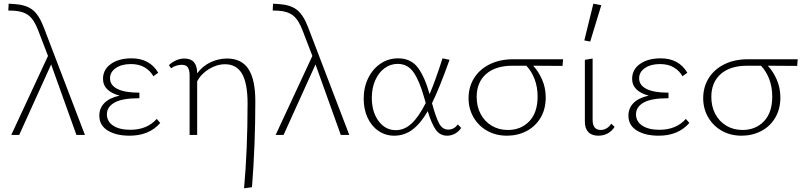

<svg xmlns="http://www.w3.org/2000/svg" viewBox="-20 -731 4361 1040"><path d="M394 0 257 -382 84 0H41L240 -428L187 -566Q165 -624 135.5 -647Q106 -670 56 -673L25 -674L27 -711L59 -709Q121 -705 156 -678Q191 -651 217 -583L440 0Z M848 -65Q788 4 682 4Q609 4 563.5 -24Q518 -52 518 -105Q518 -145 545.5 -173Q573 -201 628 -213Q585 -224 561.5 -247Q538 -270 538 -304Q538 -354 580.5 -384.5Q623 -415 693 -415Q791 -415 837 -337L811 -318Q794 -348 763.5 -366Q733 -384 689 -384Q639 -384 607.5 -362.5Q576 -341 576 -307Q576 -269 616.5 -249Q657 -229 735 -229V-199Q642 -199 600.5 -175.5Q559 -152 559 -112Q559 -73 593 -50.5Q627 -28 686 -28Q777 -28 829 -87Z M1363 -182Q1363 52 1345 283L1302 289Q1321 79 1321 -171Q1321 -280 1291 -331.5Q1261 -383 1199 -383Q1155 -383 1112 -357Q1069 -331 1048 -290V0H1007V-325Q1007 -348 998.5 -364Q990 -380 964 -380Q950 -380 934 -375Q918 -370 907 -361L895 -378Q911 -394 933.5 -404Q956 -414 979 -414Q1048 -414 1048 -334Q1078 -374 1121 -394Q1164 -414 1210 -414Q1288 -414 1325.5 -357.5Q1363 -301 1363 -182Z M1826 0 1689 -382 1516 0H1473L1672 -428L1619 -566Q1597 -624 1567.5 -647Q1538 -670 1488 -673L1457 -674L1459 -711L1491 -709Q1553 -705 1588 -678Q1623 -651 1649 -583L1872 0Z M2478 -38Q2466 -19 2445.5 -7.5Q2425 4 2402 4Q2362 4 2339 -30.5Q2316 -65 2297 -129Q2259 -63 2215 -29.5Q2171 4 2115 4Q2068 4 2030 -22Q1992 -48 1971 -93.5Q1950 -139 1950 -196Q1950 -258 1974.5 -308Q1999 -358 2041.5 -386.5Q2084 -415 2136 -415Q2206 -415 2243.5 -364.5Q2281 -314 2307 -221Q2339 -296 2377 -415L2415 -407Q2358 -248 2320 -172Q2340 -98 2358 -63.5Q2376 -29 2408 -29Q2439 -29 2460 -57ZM2286 -173 2278 -201Q2253 -291 2221 -338Q2189 -385 2134 -385Q2095 -385 2063 -361.5Q2031 -338 2012.5 -296Q1994 -254 1994 -201Q1994 -125 2030.5 -75.5Q2067 -26 2124 -26Q2171 -26 2210 -62.5Q2249 -99 2286 -173Z M3027 -374Q2974 -375 2868 -375Q2897 -344 2916.5 -299.5Q2936 -255 2936 -203Q2936 -140 2908 -93Q2880 -46 2832 -21Q2784 4 2726 4Q2666 4 2619 -22.5Q2572 -49 2545 -95.5Q2518 -142 2518 -199Q2518 -260 2548 -308Q2578 -356 2633 -383Q2688 -410 2759 -410H3030ZM2831 -375H2756Q2664 -375 2613 -330Q2562 -285 2562 -206Q2562 -154 2583.5 -113.5Q2605 -73 2643.5 -50Q2682 -27 2731 -27Q2802 -27 2847 -74Q2892 -121 2892 -208Q2892 -260 2875.5 -303Q2859 -346 2831 -375Z M3145 -512 3194 -711 3237 -703 3177 -506ZM3148 -76V-407L3190 -414V-82Q3190 -27 3234 -27Q3250 -27 3265 -35.5Q3280 -44 3291 -61L3309 -44Q3295 -21 3272 -8.5Q3249 4 3221 4Q3185 4 3166 -16.5Q3147 -37 3148 -76Z M3714 -65Q3654 4 3548 4Q3475 4 3429.5 -24Q3384 -52 3384 -105Q3384 -145 3411.5 -173Q3439 -201 3494 -213Q3451 -224 3427.5 -247Q3404 -270 3404 -304Q3404 -354 3446.5 -384.5Q3489 -415 3559 -415Q3657 -415 3703 -337L3677 -318Q3660 -348 3629.5 -366Q3599 -384 3555 -384Q3505 -384 3473.5 -362.5Q3442 -341 3442 -307Q3442 -269 3482.5 -249Q3523 -229 3601 -229V-199Q3508 -199 3466.5 -175.5Q3425 -152 3425 -112Q3425 -73 3459 -50.5Q3493 -28 3552 -28Q3643 -28 3695 -87Z M4298 -374Q4245 -375 4139 -375Q4168 -344 4187.5 -299.5Q4207 -255 4207 -203Q4207 -140 4179 -93Q4151 -46 4103 -21Q4055 4 3997 4Q3937 4 3890 -22.5Q3843 -49 3816 -95.5Q3789 -142 3789 -199Q3789 -260 3819 -308Q3849 -356 3904 -383Q3959 -410 4030 -410H4301ZM4102 -375H4027Q3935 -375 3884 -330Q3833 -285 3833 -206Q3833 -154 3854.5 -113.5Q3876 -73 3914.5 -50Q3953 -27 4002 -27Q4073 -27 4118 -74Q4163 -121 4163 -208Q4163 -260 4146.5 -303Q4130 -346 4102 -375Z"/></svg>

Font: Ysabeau Infant Light
Style: Regular
Weight: 300
Designer: Christian Thalmann (Catharsis Fonts)
Version: Version 0.003